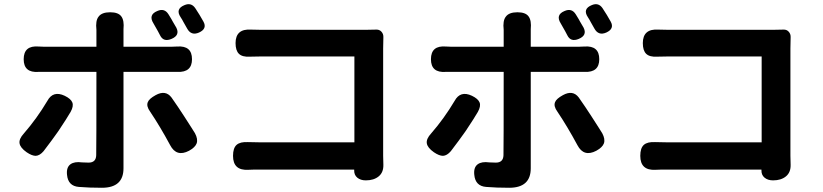

<svg xmlns="http://www.w3.org/2000/svg" viewBox="-20 -837 3892 908"><path d="M462 51Q401 51 353 47Q302 43 297 -10Q293 -45 313 -60Q332 -74 368 -69Q380 -68 399 -68Q434 -68 435 -103Q436 -139 436 -496V-497H187Q175 -497 162 -497Q92 -492 92 -557Q92 -623 163 -617Q171 -616 187 -616H311H436V-694Q436 -695 436 -696Q431 -739 446 -758Q461 -779 501 -779Q540 -779 554 -759Q568 -740 564 -699Q564 -697 564 -694V-616H792Q808 -616 818 -617Q888 -622 888 -557Q888 -494 819 -497Q806 -497 793 -497H564V-41Q564 51 462 51ZM785 -150Q737 -239 690 -309Q671 -335 679 -354Q685 -370 716 -387Q763 -413 791 -376Q822 -332 851 -287Q863 -269 885 -234Q896 -216 902 -207Q917 -179 910 -159Q903 -140 874 -124Q815 -93 785 -150ZM106 -117Q76 -138 72.5 -159Q69 -180 93 -206Q154 -276 204 -360Q231 -410 286 -384Q315 -370 322 -352.5Q329 -335 314 -308Q298 -280 258 -220Q253 -213 251 -210Q228 -177 186 -122Q168 -101 149 -100Q131 -100 106 -117ZM737 -670Q734 -676 727 -689Q713 -714 706 -726Q680 -767 724 -785Q758 -800 777 -769Q782 -761 791 -746Q795 -739 797 -735Q800 -730 805.5 -720.5Q811 -711 814 -706Q832 -670 791 -653Q753 -637 737 -670ZM865 -702Q860 -712 848 -732Q846 -736 841.5 -744Q837 -752 834 -756Q808 -795 853 -813Q884 -826 903 -799Q925 -766 942 -735Q961 -701 921 -683Q884 -667 865 -702Z M1710 16Q1685 16 1669.5 3Q1654 -10 1655 -33Q1655 -34 1655 -35H1208Q1200 -35 1183 -35Q1164 -34 1154 -34Q1082 -30 1082 -100Q1082 -137 1099 -152Q1116 -167 1153 -165Q1169 -164 1204 -164H1656V-570H1216Q1180 -570 1161 -569Q1126 -567 1110 -582.5Q1094 -598 1094 -633Q1094 -702 1168 -697Q1186 -696 1216 -696H1462H1709Q1743 -696 1758.5 -697Q1774 -698 1784 -687Q1794 -676 1793 -660Q1793 -651 1792.5 -633.5Q1792 -616 1792 -608V-100Q1792 -73 1793 -58Q1794 -22 1771 -3Q1748 16 1710 16Z M2388 51Q2327 51 2279 47Q2228 43 2223 -10Q2219 -45 2239 -60Q2258 -74 2294 -69Q2306 -68 2325 -68Q2360 -68 2361 -103Q2362 -139 2362 -496V-497H2113Q2101 -497 2088 -497Q2018 -492 2018 -557Q2018 -623 2089 -617Q2097 -616 2113 -616H2237H2362V-694Q2362 -695 2362 -696Q2357 -739 2372 -758Q2387 -779 2427 -779Q2466 -779 2480 -759Q2494 -740 2490 -699Q2490 -697 2490 -694V-616H2718Q2734 -616 2744 -617Q2814 -622 2814 -557Q2814 -494 2745 -497Q2732 -497 2719 -497H2490V-41Q2490 51 2388 51ZM2711 -150Q2663 -239 2616 -309Q2597 -335 2605 -354Q2611 -370 2642 -387Q2689 -413 2717 -376Q2748 -332 2777 -287Q2789 -269 2811 -234Q2822 -216 2828 -207Q2843 -179 2836 -159Q2829 -140 2800 -124Q2741 -93 2711 -150ZM2032 -117Q2002 -138 1998.5 -159Q1995 -180 2019 -206Q2080 -276 2130 -360Q2157 -410 2212 -384Q2241 -370 2248 -352.5Q2255 -335 2240 -308Q2224 -280 2184 -220Q2179 -213 2177 -210Q2154 -177 2112 -122Q2094 -101 2075 -100Q2057 -100 2032 -117ZM2663 -670Q2660 -676 2653 -689Q2639 -714 2632 -726Q2606 -767 2650 -785Q2684 -800 2703 -769Q2708 -761 2717 -746Q2721 -739 2723 -735Q2726 -730 2731.5 -720.5Q2737 -711 2740 -706Q2758 -670 2717 -653Q2679 -637 2663 -670ZM2791 -702Q2786 -712 2774 -732Q2772 -736 2767.5 -744Q2763 -752 2760 -756Q2734 -795 2779 -813Q2810 -826 2829 -799Q2851 -766 2868 -735Q2887 -701 2847 -683Q2810 -667 2791 -702Z M3636 16Q3611 16 3595.5 3Q3580 -10 3581 -33Q3581 -34 3581 -35H3134Q3126 -35 3109 -35Q3090 -34 3080 -34Q3008 -30 3008 -100Q3008 -137 3025 -152Q3042 -167 3079 -165Q3095 -164 3130 -164H3582V-570H3142Q3106 -570 3087 -569Q3052 -567 3036 -582.5Q3020 -598 3020 -633Q3020 -702 3094 -697Q3112 -696 3142 -696H3388H3635Q3669 -696 3684.5 -697Q3700 -698 3710 -687Q3720 -676 3719 -660Q3719 -651 3718.5 -633.5Q3718 -616 3718 -608V-100Q3718 -73 3719 -58Q3720 -22 3697 -3Q3674 16 3636 16Z"/></svg>

Font: GenSenRounded TW B
Style: Regular
Weight: 700
Version: Version 1.501;PS 1;hotconv 16.6.51;makeotf.lib2.5.65220